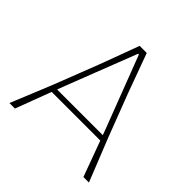

<svg xmlns="http://www.w3.org/2000/svg" viewBox="-183 -873 1033 1033"><g transform="rotate(45 334.0 -356.5)"><path d="M31 0Q55 -58.5 81 -121.8Q107 -185 130 -242L225 -486.5Q250 -553.5 269.5 -606Q289 -658.5 309 -713H363Q382.5 -660 402.2 -605.8Q422 -551.5 446 -486L540 -240.5Q564 -180.5 588.8 -118.5Q613.5 -56.5 636 0H594Q576 -49.5 556.8 -101.5Q537.5 -153.5 519.5 -203H149.5Q130.5 -152.5 111 -101Q91.5 -49.5 73 0ZM177 -275.5Q169.5 -255.5 161 -233H508.5Q500.5 -254 494 -272L339 -677H333Z"/></g></svg>

Font: Commissioner Loud Thin
Style: Regular
Weight: 100
Designer: Kostas Bartsokas
Foundry: Kostas Bartsokas
Version: Version 1.000; ttfautohint (v1.8.3)